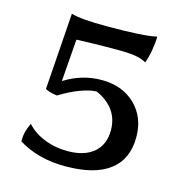

<svg xmlns="http://www.w3.org/2000/svg" viewBox="-86 -604 652 693"><g transform="rotate(15 240.0 -258.0)"><path d="M42 -35Q42 -55 46 -71Q50 -87 59 -105Q83 -77 124 -60.5Q165 -44 212 -44Q274 -44 309 -73.5Q344 -103 344 -157Q344 -240 259 -279Q234 -279 198 -265.5Q162 -252 123 -228Q107 -230 93 -234.5Q79 -239 79 -242L99 -527Q121 -521 152 -518.5Q183 -516 236 -516Q371 -516 418 -527Q418 -504 413 -475.5Q408 -447 400 -426Q383 -436 359 -440Q335 -444 293 -444Q243 -444 203 -443L139 -441L127 -283Q192 -324 266 -324Q343 -324 391 -277.5Q439 -231 439 -157Q439 -74 383 -31.5Q327 11 218 11Q116 11 42 -35Z"/></g></svg>

Font: Mirza
Style: Regular
Weight: 400
Designer: Arabic design by Kourosh Beigpour, Latin design by Eduardo Tunni, engineering by Lasse Fister
Version: Version 1.0010g